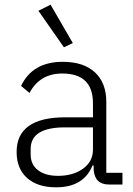

<svg xmlns="http://www.w3.org/2000/svg" viewBox="-20 -788 568 820"><path d="M253 -586 144 -742 196 -768 291 -604ZM503 0H445Q385 0 380 -63V-81H375Q337 12 220 12Q140 12 95.5 -28Q51 -68 51 -139Q51 -287 259 -287H377V-347Q377 -474 246 -474Q150 -474 106 -391L70 -421Q119 -524 248 -524Q337 -524 385.5 -479Q434 -434 434 -353V-50H503ZM228 -37Q292 -37 334.5 -67.5Q377 -98 377 -149V-244H257Q111 -244 111 -152V-128Q111 -85 142.5 -61Q174 -37 228 -37Z"/></svg>

Font: IBM Plex Sans Light
Style: Regular
Weight: 300
Designer: Mike Abbink, Paul van der Laan, Pieter van Rosmalen
Foundry: Bold Monday
Version: Version 3.0